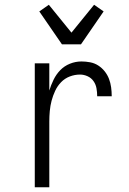

<svg xmlns="http://www.w3.org/2000/svg" viewBox="-20 -786 540 806"><path d="M126 0V-520H187V-406Q194 -429 205 -451.5Q216 -474 233 -491.5Q250 -509 273.5 -518.5Q297 -528 322 -528Q340 -528 358.5 -524.5Q377 -521 392.5 -511Q408 -501 419.5 -486.5Q431 -472 437.5 -455Q444 -438 446.5 -419.5Q449 -401 449 -382H388Q388 -399 385 -415.5Q382 -432 372.5 -445.5Q363 -459 347.5 -466Q332 -473 316 -473Q294 -473 273 -465Q252 -457 236.5 -441Q221 -425 211.5 -404.5Q202 -384 196.5 -363Q191 -342 189 -320Q187 -298 187 -276V0ZM240 -600 145 -738 185 -766 280 -649 375 -766 415 -738 320 -600Z"/></svg>

Font: Iosevka SS18 Light
Style: Regular
Weight: 300
Monospace: yes
Designer: Belleve Invis
Foundry: Belleve Invis
Version: Version 25.1.1; ttfautohint (v1.8.4)